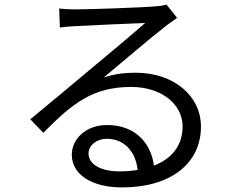

<svg xmlns="http://www.w3.org/2000/svg" viewBox="-20 -774 1040 837"><path d="M580 -33C555 -29 528 -27 499 -27C421 -27 366 -57 366 -105C366 -140 401 -169 446 -169C522 -169 572 -112 580 -33ZM238 -737 241 -654C262 -657 285 -659 307 -660C360 -663 560 -672 613 -674C562 -629 437 -524 381 -478C323 -429 195 -322 112 -254L169 -195C296 -324 385 -395 552 -395C682 -395 776 -321 776 -223C776 -141 731 -83 651 -52C639 -147 572 -229 447 -229C354 -229 293 -168 293 -99C293 -16 376 43 512 43C724 43 856 -61 856 -222C856 -357 737 -457 571 -457C526 -457 478 -452 432 -436C510 -501 646 -617 696 -655C714 -670 734 -683 752 -696L706 -754C696 -751 682 -748 652 -746C599 -741 361 -733 309 -733C289 -733 261 -734 238 -737Z"/></svg>

Font: Noto Sans Mono CJK HK
Style: Regular
Weight: 400
Designer: Ryoko NISHIZUKA 西塚涼子 (kana, bopomofo & ideographs); Paul D. Hunt (Latin, Greek & Cyrillic); Sandoll Communications 산돌커뮤니
Foundry: Adobe
Version: Version 2.004;hotconv 1.0.118;makeotfexe 2.5.65603